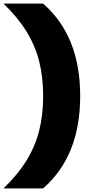

<svg xmlns="http://www.w3.org/2000/svg" viewBox="-94 -828 522 1068"><path d="M146 -294Q146 -398.5 124.2 -485.5Q102.5 -572.5 54 -651.8Q5.5 -731 -74.5 -808H145.5Q352 -629 352 -294Q352 41 145.5 220H-74.5Q5.5 143 54 63.8Q102.5 -15.5 124.2 -102.5Q146 -189.5 146 -294Z"/></svg>

Font: Encode Sans Expanded ExtraBold
Style: Regular
Weight: 800
Width: 7
Designer: Multiple Designers
Foundry: Impallari Type
Version: Version 2.000